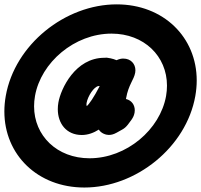

<svg xmlns="http://www.w3.org/2000/svg" viewBox="-27 -668 914 871"><path d="M502.3 -648.2C269 -648.2 40.2 -466.1 -0.9 -232.7C-5.1 -208.8 -7.2 -185.3 -7.2 -162.5C-7.2 33.7 143.4 182.7 355.8 182.7C589.2 182.7 817.9 0.6 859.1 -232.7C863.3 -256.7 865.4 -280.1 865.4 -303C865.4 -499.1 714.8 -648.2 502.3 -648.2ZM131.8 -232.7C158.7 -385 311.1 -515.5 478.9 -515.5C626.6 -515.5 730.5 -413 730.5 -279.7C730.5 -264.4 729.2 -248.7 726.4 -232.7C699.5 -80.4 547.1 50 379.2 50C231.6 50 127.6 -52.4 127.6 -185.8C127.6 -201.1 129 -216.8 131.8 -232.7ZM237.9 -203.2C236.1 -192.9 235.2 -182.7 235.2 -172.8C235.2 -107.5 274.5 -55.6 344.1 -55.6C372.6 -55.6 398.7 -65.8 421.2 -80.1C432.6 -61.8 455 -55.9 466.1 -55.9C476.1 -55.9 486.5 -57.4 502 -66L527.9 -80.5C537.1 -85.4 545.1 -92.4 553.3 -102.9L569.4 -124.6L569.8 -125.2C574.5 -132.3 580.7 -141.4 583.4 -156.4C584 -160.2 584.4 -164 584.4 -167.7C584.4 -191.3 571 -212.5 544.4 -218.9L545.1 -222.7C555.9 -284 580.6 -305.9 586.3 -338.2C587 -341.9 587.3 -345.6 587.3 -349.2C587.3 -378.3 566.3 -402.3 532.6 -402.3C524.1 -402.3 515.1 -400.9 501.7 -394.9C484.1 -402.7 462.1 -405.9 458.3 -406.2L457.2 -406.3H456.1C453.4 -406.3 448.2 -405.9 446.9 -405.9C314.3 -405.9 248.8 -265.3 237.9 -203.2ZM365.8 -200.9C371.2 -231.7 399 -274.9 420.1 -277.7H425.4C398 -224.7 377 -195 366.6 -186.6C366 -188.2 365.2 -190.9 365.2 -194.9C365.2 -196.7 365.4 -198.7 365.8 -200.9Z"/></svg>

Font: TudorRose
Style: BoldOblique
Weight: 500
Version: Version 001.000